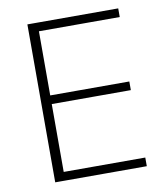

<svg xmlns="http://www.w3.org/2000/svg" viewBox="-75 -702 662 765"><g transform="rotate(-10 256.0 -319.5)"><path d="M87 0V-639H127.5V0ZM99.5 0V-35H457.5V0ZM109.5 -309.5V-344.5H447.5V-309.5ZM98.5 -604V-639H454.5V-604Z"/></g></svg>

Font: Anek Odia Medium ExtraLight
Style: Regular
Weight: 250
Version: Version 1.003